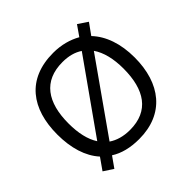

<svg xmlns="http://www.w3.org/2000/svg" viewBox="-189 -937 1158 1158"><g transform="rotate(-45 390.5 -357.5)"><path d="M720 -358C720 -475 687 -570 626 -634L677 -705L616 -746L570 -680C521 -708 461 -725 392 -725C168 -725 61 -578 61 -359C61 -243 90 -148 149 -83L97 -9L158 31L206 -37C254 -6 316 10 391 10C606 10 720 -137 720 -358ZM156 -358C156 -538 230 -646 392 -646C445 -646 488 -634 522 -611L203 -160C171 -209 156 -276 156 -358ZM625 -358C625 -178 553 -68 391 -68C335 -68 289 -82 254 -106L574 -560C608 -511 625 -442 625 -358Z"/></g></svg>

Font: Noto Sans Miao
Style: Regular
Weight: 400
Designer: Monotype Design Team
Foundry: Monotype Imaging Inc.
Version: Version 2.003